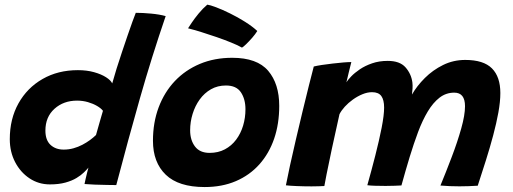

<svg xmlns="http://www.w3.org/2000/svg" viewBox="-20 -774 2152 806"><path d="M334.8 -1.5Q336.2 -8.6 339.1 -21.6Q342 -34.5 345.4 -48.2Q348.9 -61.9 351.2 -70.4Q344.4 -62 332.2 -50.1Q320.1 -38.2 301.2 -26.8Q282.2 -15.2 254.7 -7.6Q227.1 0.1 189.4 0.1Q142.2 0.1 104.1 -25.2Q65.9 -50.5 43.5 -93.5Q21.1 -136.5 21.1 -189.8Q21.1 -274.8 57.6 -340.1Q94.1 -405.4 158.7 -442.4Q223.2 -479.5 307 -479.5Q344.6 -479.5 374.9 -471Q405.2 -462.5 425.2 -449.7Q445.1 -436.9 451.1 -423.9Q458.6 -451.5 469.4 -485.9Q480.2 -520.4 492.4 -556.5Q504.5 -592.6 515.8 -625.6Q527.1 -658.6 536.2 -683.7Q545.4 -708.8 550 -720.2Q579 -720.2 614.4 -716.9Q649.9 -713.6 675.5 -706.4Q616.5 -534.1 567.2 -360.6Q517.9 -187.1 468.1 2.9Q456 2.9 430.1 2.4Q404.2 2 377.2 1Q350.2 0 334.8 -1.5ZM247.2 -146Q268.6 -146 288.4 -151.5Q308.1 -157 325.7 -166.2Q343.2 -175.4 357.8 -186.1Q372.4 -196.9 383 -207.2Q385.9 -217.4 389.9 -231.6Q393.9 -245.8 398.1 -260.4Q402.4 -275.1 406.1 -288.1Q409.9 -301.1 412.2 -308.9Q404.2 -319.4 387.5 -329.2Q370.8 -339 349.1 -345.3Q327.5 -351.6 303.6 -351.6Q246.9 -351.6 208.8 -317.4Q170.6 -283.1 170.6 -225.8Q170.6 -185.9 192 -165.9Q213.4 -146 247.2 -146Z M839 11.2Q729.6 11.2 675.9 -40.5Q622.1 -92.2 622.1 -183.1Q622.1 -259.6 646 -323.3Q669.9 -387 713.9 -433.6Q758 -480.1 819.1 -505.8Q880.2 -531.4 954.8 -531.4Q1059.2 -531.4 1105.8 -476.8Q1152.2 -422.2 1152.2 -329.4Q1152.2 -254.2 1130.9 -191.9Q1109.5 -129.6 1068.8 -84Q1028 -38.4 970.1 -13.6Q912.2 11.2 839 11.2ZM859.9 -132.2Q896.2 -132.2 924.2 -147.2Q952.2 -162.1 971.5 -188Q990.8 -213.9 1000.6 -246.8Q1010.4 -279.6 1010.4 -315.5Q1010.4 -357.9 991.3 -386.5Q972.2 -415.1 928.5 -415.1Q893.5 -415.1 865.7 -399.3Q837.9 -383.5 818.4 -356.5Q798.9 -329.5 788.6 -295.9Q778.2 -262.4 778.2 -227Q778.2 -185.9 798.5 -159.1Q818.8 -132.2 859.9 -132.2ZM850.2 -754.5Q861.4 -753.2 887.4 -743.4Q913.4 -733.5 945.6 -717.7Q977.9 -701.9 1008.5 -682.6Q1039.1 -663.4 1060.1 -643.9Q1052.1 -630.8 1038.8 -615.5Q1025.4 -600.2 1013.3 -588.5Q1001.2 -576.8 995.8 -574.1Q979.2 -583.8 950.9 -595.2Q922.6 -606.8 889.6 -618.2Q856.6 -629.6 825 -639.4Q793.4 -649.2 769.4 -655.2Q773.2 -661.4 784.9 -678.8Q796.6 -696.2 813.8 -717.2Q830.9 -738.1 850.2 -754.5Z M1180.2 3.9Q1186.2 -28.2 1197.3 -78.9Q1208.4 -129.6 1222.2 -188.7Q1236 -247.8 1250.1 -306.4Q1264.1 -365.1 1276.7 -414.8Q1289.2 -464.4 1297.2 -494.8Q1310.1 -498.1 1331.2 -501.3Q1352.4 -504.5 1376.2 -507.2Q1400.1 -510 1421.2 -511.8Q1442.4 -513.5 1454.9 -513.5Q1452.9 -505.2 1449.8 -493.1Q1446.6 -480.9 1443.6 -468.1Q1440.5 -455.4 1438.1 -444.8Q1435.6 -434.2 1434.1 -428.6Q1439.8 -438 1454.1 -453Q1468.4 -468 1490.6 -483.1Q1512.8 -498.1 1542.2 -508.2Q1571.6 -518.4 1607.6 -518.4Q1658.4 -518.4 1682.3 -491.3Q1706.2 -464.2 1711.1 -428.4Q1712.6 -415.9 1711.8 -402.6Q1711 -389.4 1709.4 -377.1Q1730.2 -413.4 1763.5 -446.6Q1796.8 -479.8 1839.9 -501.1Q1883.1 -522.4 1932.9 -522.4Q2010 -522.4 2045.2 -486.9Q2080.4 -451.5 2080.4 -383.5Q2080.4 -347.4 2072.2 -302.1Q2064 -256.9 2050.4 -205.9Q2036.8 -155 2019.9 -101.3Q2003 -47.6 1985.5 5.6Q1966.9 6.8 1947.2 7.5Q1927.6 8.2 1908.5 8.2Q1888.6 8.2 1868.5 7.4Q1848.4 6.5 1828.9 4.9Q1852.5 -52.2 1876.4 -115.2Q1900.4 -178.2 1916.2 -234.6Q1932.1 -291 1932.1 -328Q1932.1 -385.1 1887 -385.1Q1852.5 -385.1 1825.2 -364.1Q1798 -343.1 1775.8 -306.1Q1753.6 -269.1 1735.2 -220.2Q1716.9 -171.2 1700 -115.8Q1691.2 -87.9 1682.7 -57.5Q1674.1 -27.1 1665.2 4.5Q1654.9 5 1636.6 5.8Q1618.4 6.5 1598.4 6.5Q1574.9 6.5 1553 5.8Q1531.1 5 1522 3.5Q1539.4 -58.1 1555.5 -121.2Q1571.6 -184.4 1582.1 -237.6Q1592.5 -290.9 1592.5 -322.2Q1592.5 -354.6 1580.8 -370.8Q1569.1 -387 1541.9 -387Q1522.2 -387 1501.4 -378.4Q1480.5 -369.8 1461.3 -356Q1442.1 -342.2 1427.4 -326.1Q1412.8 -309.9 1405.1 -294.6Q1387 -215 1373.1 -149.3Q1359.1 -83.6 1350.9 -42.3Q1342.8 -1 1341.6 6.9Q1335.9 7.4 1318.4 7.9Q1300.9 8.4 1287.8 8.4Q1256.1 8.4 1225.2 7.1Q1194.4 5.8 1180.2 3.9Z"/></svg>

Font: Grandstander Thin
Style: Italic
Weight: 100
Italic angle: -15°
Designer: Tyler Finck
Foundry: Etcetera Type Co
Version: Version 1.200